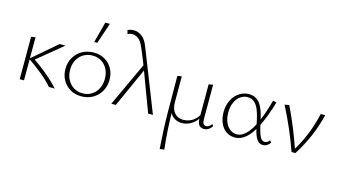

<svg xmlns="http://www.w3.org/2000/svg" viewBox="-104 -1100 3157 1778"><g transform="rotate(15 1475.0 -211.0)"><path d="M366 0Q317 -56 257 -104.5Q197 -153 134 -197H122V-207L359 -410H415L153 -195V-225Q226 -177 295 -120Q364 -63 422 0ZM86 0V-407L127 -413V0Z M675 6Q616 6 570 -21Q524 -48 497 -95Q470 -142 470 -202Q470 -264 498.5 -312.5Q527 -361 576 -388.5Q625 -416 687 -416Q746 -416 792 -389.5Q838 -363 864.5 -316.5Q891 -270 891 -210Q891 -148 863 -99Q835 -50 786.5 -22Q738 6 675 6ZM680 -24Q731 -24 768.5 -48.5Q806 -73 826.5 -114Q847 -155 847 -206Q847 -260 825.5 -300.5Q804 -341 767 -363.5Q730 -386 682 -386Q633 -386 594.5 -362.5Q556 -339 535 -298.5Q514 -258 514 -206Q514 -152 536 -111Q558 -70 595.5 -47Q633 -24 680 -24ZM663 -511 716 -711H760L692 -511Z M1317 0 1167 -401Q1155 -432 1143.5 -461.5Q1132 -491 1120 -519.5Q1108 -548 1097 -574Q1074 -630 1046 -651.5Q1018 -673 987 -673Q974 -673 962.5 -670Q951 -667 942 -661L932 -698Q944 -704 959 -707.5Q974 -711 990 -711Q1031 -711 1067.5 -685Q1104 -659 1129 -594L1363 0ZM964 0 1166 -435 1185 -394 1007 0Z M1505 289Q1492 115 1490 -59Q1488 -233 1488 -407L1529 -414V-166Q1529 -101 1560.5 -64.5Q1592 -28 1645 -28Q1673 -28 1703.5 -39Q1734 -50 1760.5 -75.5Q1787 -101 1800 -142L1815 -132Q1798 -85 1769.5 -55Q1741 -25 1707 -10.5Q1673 4 1639 4Q1599 4 1565 -17.5Q1531 -39 1517 -85L1526 -88Q1526 -1 1531.5 94.5Q1537 190 1548 283ZM1851 4Q1831 4 1817 -5Q1803 -14 1795.5 -32.5Q1788 -51 1788 -76V-407L1829 -414V-82Q1829 -55 1838 -41Q1847 -27 1866 -27Q1879 -27 1892.5 -35.5Q1906 -44 1916 -61L1928 -44Q1916 -22 1895.5 -9Q1875 4 1851 4Z M2147 6Q2099 6 2063 -20Q2027 -46 2007.5 -91.5Q1988 -137 1988 -194Q1988 -260 2013.5 -310Q2039 -360 2081 -388Q2123 -416 2172 -416Q2212 -416 2239.5 -400.5Q2267 -385 2285.5 -357.5Q2304 -330 2316.5 -293.5Q2329 -257 2338 -215Q2350 -156 2361.5 -114Q2373 -72 2388 -49Q2403 -26 2426 -26Q2438 -26 2450 -32.5Q2462 -39 2471 -53L2488 -36Q2477 -18 2458.5 -6Q2440 6 2418 6Q2392 6 2374 -10Q2356 -26 2343.5 -54.5Q2331 -83 2322.5 -120.5Q2314 -158 2305 -202Q2294 -257 2277 -298.5Q2260 -340 2233.5 -363Q2207 -386 2167 -386Q2132 -386 2100.5 -364Q2069 -342 2050 -301Q2031 -260 2031 -202Q2031 -152 2047 -112.5Q2063 -73 2092 -50Q2121 -27 2160 -27Q2187 -27 2213.5 -43Q2240 -59 2265.5 -90Q2291 -121 2315 -168Q2339 -215 2361 -277Q2383 -339 2404 -415L2438 -407Q2416 -332 2391.5 -268Q2367 -204 2340 -153Q2313 -102 2283 -66.5Q2253 -31 2219.5 -12.5Q2186 6 2147 6Z M2692 0Q2656 -102 2612 -204Q2568 -306 2516 -407L2559 -415Q2607 -315 2648 -214.5Q2689 -114 2722 -14H2700Q2759 -108 2799 -207Q2839 -306 2862 -410H2905Q2879 -303 2835 -200Q2791 -97 2729 0Z"/></g></svg>

Font: Ysabeau Office ExtraLight
Style: Regular
Weight: 250
Designer: Christian Thalmann (Catharsis Fonts)
Version: Version 2.001;gftools[0.9.30]; featfreeze: tnum,lnum,ss02